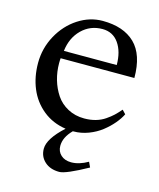

<svg xmlns="http://www.w3.org/2000/svg" viewBox="-104 -566 687 828"><g transform="rotate(15 239.5 -152.0)"><path d="M447.3 -288.1H118.2Q117.2 -280.8 117.2 -266.1Q117.2 -228 127.4 -192.6Q137.7 -157.2 157.2 -127.9Q176.8 -98.6 209.5 -81.1Q242.2 -63.5 283.2 -63.5Q310.5 -63.5 333.7 -70.1Q356.9 -76.7 375.7 -89.6Q394.5 -102.5 406.7 -114Q418.9 -125.5 434.1 -143.1L449.7 -126.5Q439.5 -105.5 420.9 -83.5Q402.3 -61.5 377.4 -42Q352.5 -22.5 319.8 -10Q287.1 2.4 253.9 2.4H250.5Q214.4 38.6 214.4 77.1Q214.4 102.1 231.7 117.9Q249 133.8 277.8 133.8Q313 133.8 352.1 111.3L362.8 134.3Q267.6 187 238.8 187Q198.2 187 173.6 164.6Q148.9 142.1 148.9 107.4Q148.9 62.5 217.3 0Q158.2 -8.8 115.2 -43.7Q72.3 -78.6 50.8 -130.1Q29.3 -181.6 29.3 -243.7Q29.3 -309.1 60.5 -366.5Q91.8 -423.8 143.3 -457.3Q194.8 -490.7 252.4 -490.7Q345.7 -490.7 396.5 -441.4Q447.3 -392.1 447.3 -288.1ZM123.5 -322.3H359.4Q359.4 -381.8 333.3 -419.2Q307.1 -456.5 260.3 -456.5Q206.1 -456.5 168.2 -419.2Q130.4 -381.8 123.5 -322.3Z"/></g></svg>

Font: Flanker
Style: Regular
Weight: 400
Designer: Flanker
Foundry: Flanker
Version: Version 2.027